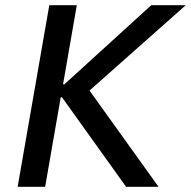

<svg xmlns="http://www.w3.org/2000/svg" viewBox="-20 -720 736 740"><path d="M466 0H591L325 -371L696 -700H563L228 -395H223L276 -700H170L48 0H154L214 -345H219Z"/></svg>

Font: Fixel Display Medium
Style: Italic
Weight: 500
Italic angle: -10°
Designer: AlfaBravo + MacPaw
Foundry: Kyrylo Tkachov, Marchela Mozhyna, Serhii Makarenko, Maria Weinstein, Zakhar Kryvoshyya
Version: Version 1.210;Glyphs 3.2 (3217)